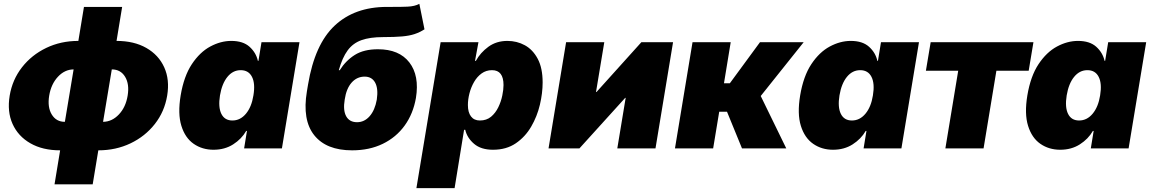

<svg xmlns="http://www.w3.org/2000/svg" viewBox="-20 -763 5917 987"><path d="M260.3 184.6 289.1 9.8Q199.2 9.8 136.2 -26.4Q73.2 -62.5 44.7 -125.7Q16.1 -189 29.8 -271.5Q43.5 -353.5 93 -417Q142.6 -480.5 217.5 -516.6Q292.5 -552.7 382.8 -552.7L411.6 -727.5H607.9L579.1 -552.7Q668.9 -552.7 732.2 -516.6Q795.4 -480.5 824.2 -417Q853 -353.5 839.4 -271.5Q825.7 -189 775.9 -125.5Q726.1 -62 650.9 -26.1Q575.7 9.8 485.4 9.8L456.5 184.6ZM554.7 -406.2 509.8 -136.7Q555.7 -137.2 591.1 -174.6Q626.5 -211.9 636.2 -271.5Q646 -330.6 623 -368.4Q600.1 -406.2 554.7 -406.2ZM313.5 -136.7 358.4 -406.2Q312.5 -405.8 277.6 -368.2Q242.7 -330.6 232.9 -271.5Q223.1 -211.9 246.1 -174.3Q269 -136.7 313.5 -136.7Z M1077.6 6.8Q1019.5 6.8 975.6 -23.7Q931.6 -54.2 912.4 -116.2Q893.1 -178.2 908.7 -272.5Q925.3 -371.6 966.3 -433.3Q1007.3 -495.1 1061 -523.9Q1114.7 -552.7 1168.9 -552.7Q1229.5 -552.7 1262.9 -522.5Q1296.4 -492.2 1305.7 -450.2H1308.6L1324.2 -545.9H1519.5L1429.2 0H1234.9L1249.5 -89.8H1245.6Q1221.7 -48.3 1178.5 -20.8Q1135.3 6.8 1077.6 6.8ZM1174.8 -143.6Q1215.3 -143.6 1244.4 -178.5Q1273.4 -213.4 1282.7 -272.5Q1293 -333.5 1275.4 -367.9Q1257.8 -402.3 1217.3 -402.3Q1177.2 -402.3 1149.2 -367.9Q1121.1 -333.5 1110.8 -272.5Q1101.1 -211.9 1117.9 -177.7Q1134.8 -143.6 1174.8 -143.6Z M2135.7 -743.2 2162.1 -612.3Q2137.7 -596.7 2111.3 -587.9Q2085 -579.1 2047.1 -575.7Q2009.3 -572.3 1949.2 -572.3Q1881.8 -572.3 1838.1 -556.6Q1794.4 -541 1767.1 -503.9Q1739.7 -466.8 1721.7 -402.3H1726.6Q1757.3 -451.2 1803.7 -480.5Q1850.1 -509.8 1922.9 -509.8Q2032.2 -509.8 2084.5 -441.9Q2136.7 -374 2118.2 -259.8Q2104 -178.2 2060.3 -117.7Q2016.6 -57.1 1947.8 -23.7Q1878.9 9.8 1790 9.8Q1657.2 9.8 1595.2 -68.1Q1533.2 -146 1557.6 -293L1563.5 -328.1Q1598.1 -535.6 1700.4 -631.3Q1802.7 -727.1 1967.8 -727.5Q1973.1 -727.5 1978.3 -727.5Q1983.4 -727.5 1988.8 -727.5Q2038.1 -727.1 2075.2 -728.8Q2112.3 -730.5 2135.7 -743.2ZM1815.4 -134.8Q1853 -134.8 1880.1 -165.5Q1907.2 -196.3 1917 -251Q1925.3 -307.6 1908.4 -338.4Q1891.6 -369.1 1854.5 -369.1Q1814.9 -369.1 1787.6 -338.4Q1760.3 -307.6 1752 -251Q1742.7 -196.3 1759.5 -165.5Q1776.4 -134.8 1815.4 -134.8Z M2120.6 204.1 2245.1 -545.9H2439.5L2421.9 -450.2H2426.3Q2449.2 -492.2 2490.5 -522.5Q2531.7 -552.7 2588.4 -552.7Q2637.2 -552.7 2678.2 -530.3Q2719.2 -507.8 2744.4 -460.4Q2769.5 -413.1 2769.5 -338.9Q2769.5 -284.7 2755.4 -224.6Q2741.2 -164.6 2710.7 -112.1Q2680.2 -59.6 2631.6 -26.4Q2583 6.8 2514.2 6.8Q2452.6 6.8 2417 -23.7Q2381.3 -54.2 2371.6 -95.7H2365.7L2316.9 204.1ZM2446.8 -143.6Q2481 -143.6 2504.2 -162.8Q2527.3 -182.1 2541.5 -211.4Q2555.7 -240.7 2562 -271.5Q2568.4 -302.2 2568.4 -325.7Q2568.4 -402.3 2509.3 -402.3Q2479 -402.3 2455.8 -385.5Q2432.6 -368.7 2417 -341.6Q2401.4 -314.5 2393.3 -283.2Q2385.3 -252 2385.3 -223.1Q2385.3 -185.5 2401.1 -164.6Q2417 -143.6 2446.8 -143.6Z M3349.6 0H3153.3L3196.3 -259.8H3193.8L2958.5 0H2799.8L2890.1 -545.9H3086.4L3043.9 -290H3046.4L3276.9 -545.9H3439.9Z M3449.7 0 3540 -545.9H3736.3L3701.7 -335H3731.9L3886.7 -545.9H4111.3L3890.6 -269.5L4022 0H3794.4L3717.3 -188.5H3677.2L3646 0Z M4262.2 6.8Q4204.1 6.8 4160.2 -23.7Q4116.2 -54.2 4096.9 -116.2Q4077.6 -178.2 4093.3 -272.5Q4109.9 -371.6 4150.9 -433.3Q4191.9 -495.1 4245.6 -523.9Q4299.3 -552.7 4353.5 -552.7Q4414.1 -552.7 4447.5 -522.5Q4481 -492.2 4490.2 -450.2H4493.2L4508.8 -545.9H4704.1L4613.8 0H4419.4L4434.1 -89.8H4430.2Q4406.2 -48.3 4363 -20.8Q4319.8 6.8 4262.2 6.8ZM4359.4 -143.6Q4399.9 -143.6 4429 -178.5Q4458 -213.4 4467.3 -272.5Q4477.5 -333.5 4460 -367.9Q4442.4 -402.3 4401.9 -402.3Q4361.8 -402.3 4333.7 -367.9Q4305.7 -333.5 4295.4 -272.5Q4285.6 -211.9 4302.5 -177.7Q4319.3 -143.6 4359.4 -143.6Z M4839.8 0 4905.8 -399.4H4739.7L4764.2 -545.9H5292.5L5268.1 -399.4H5102.1L5036.1 0Z M5430.2 6.8Q5372.1 6.8 5328.1 -23.7Q5284.2 -54.2 5264.9 -116.2Q5245.6 -178.2 5261.2 -272.5Q5277.8 -371.6 5318.8 -433.3Q5359.9 -495.1 5413.6 -523.9Q5467.3 -552.7 5521.5 -552.7Q5582 -552.7 5615.5 -522.5Q5648.9 -492.2 5658.2 -450.2H5661.1L5676.8 -545.9H5872.1L5781.7 0H5587.4L5602.1 -89.8H5598.1Q5574.2 -48.3 5531 -20.8Q5487.8 6.8 5430.2 6.8ZM5527.3 -143.6Q5567.9 -143.6 5596.9 -178.5Q5626 -213.4 5635.3 -272.5Q5645.5 -333.5 5627.9 -367.9Q5610.4 -402.3 5569.8 -402.3Q5529.8 -402.3 5501.7 -367.9Q5473.6 -333.5 5463.4 -272.5Q5453.6 -211.9 5470.5 -177.7Q5487.3 -143.6 5527.3 -143.6Z"/></svg>

Font: Inter Black
Style: Italic
Weight: 900
Italic angle: -9.39999°
Designer: Rasmus Andersson
Foundry: rsms
Version: Version 4.000;git-a52131595